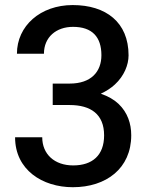

<svg xmlns="http://www.w3.org/2000/svg" viewBox="-20 -741 605 770"><path d="M191.4 -405.8V-319.8H259.3C344.2 -319.8 397.5 -282.7 397.5 -198.2C397.5 -118.2 350.6 -77.6 273.4 -77.6C198.2 -77.6 149.4 -123 149.4 -190.4H40.5C40.5 -59.6 150.4 9.8 272 9.8C405.8 9.8 506.3 -65.4 506.3 -198.7C506.3 -245.1 491.7 -290 455.1 -324.7C437 -341.8 413.6 -355 384.3 -365.2C406.2 -375.5 425.3 -387.7 440.9 -402.3C477.5 -436 495.6 -480.5 495.6 -519C495.6 -651.9 404.8 -720.7 271.5 -720.7C142.1 -720.7 47.9 -637.2 47.9 -525.4H156.2C156.2 -592.3 205.6 -633.3 272.9 -633.3C350.1 -633.3 386.7 -592.3 386.7 -519.5C386.7 -453.6 345.7 -405.8 259.3 -405.8Z"/></svg>

Font: Bert Sans Medium
Style: Regular
Weight: 500
Designer: Christian Robertson (Google), Cristiano Sobral
Foundry: Google, Cristiano Sobral
Version: Version 3.101